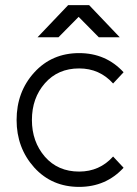

<svg xmlns="http://www.w3.org/2000/svg" viewBox="-20 -720 538 752"><path d="M127 -574H209L288 -654L367 -574H449L329 -700H247ZM290 -512Q183 -512 114 -436Q45 -360 45 -250Q45 -141 114 -64Q183 12 290 12Q395 12 464 -63L423 -107Q370 -48 290 -48Q207 -48 156 -106Q105 -165 105 -250Q105 -336 156 -394Q207 -452 290 -452Q370 -452 423 -393L464 -437Q395 -512 290 -512Z"/></svg>

Font: Unageo
Style: Light
Weight: 300
Designer: Richard Sepsi
Foundry: Richard Sepsi
Version: Version 2.000